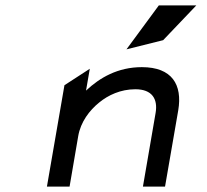

<svg xmlns="http://www.w3.org/2000/svg" viewBox="-20 -692 766 712"><path d="M585 -543 708 -672H569L449 -509ZM641 -283C657 -378 618 -443 506 -443C417 -443 350 -404 299 -356L313 -437L219 -376L154 0H238L270 -187C279 -240 312 -283 348 -312C381 -339 427 -361 482 -361C544 -361 566 -325 557 -273L510 0H592Z"/></svg>

Font: Charger Monospace
Style: Regular
Weight: 400
Designer: Jasper
Foundry: Cannot Into Space Fonts
Version: Version 0.980